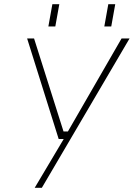

<svg xmlns="http://www.w3.org/2000/svg" viewBox="-20 -706 636 913"><path d="M210 -580 229 -686H262L243 -580ZM476 -580 495 -686H528L509 -580ZM145 187 283 -45H259L109 -523H142L282 -81H303L558 -523H596L179 187Z"/></svg>

Font: Tomorrow ExtraLight
Style: Italic
Weight: 275
Italic angle: -10°
Designer: Tony de Marco, Monica Rizzolli
Foundry: Just in Type
Version: Version 2.002